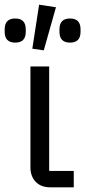

<svg xmlns="http://www.w3.org/2000/svg" viewBox="-45 -800 364 820"><path d="M142 -585 93 -592 122 -780 194 -769ZM-25 -664V-675Q-25 -721 20 -721Q65 -721 65 -675V-664Q65 -618 20 -618Q-25 -618 -25 -664ZM209 -664V-675Q209 -721 254 -721Q299 -721 299 -675V-664Q299 -618 254 -618Q209 -618 209 -664ZM170 0Q130 0 107.5 -23.5Q85 -47 85 -85V-516H165V-70H270V0Z"/></svg>

Font: Anuphan
Style: Regular
Weight: 400
Designer: Mike Abbink, Paul van der Laan, Pieter van Rosmalen, Mint Tantisuwanna
Foundry: Bold Monday; Cadson Demak
Version: Version 3.002;hotconv 1.0.109;makeotfexe 2.5.65596